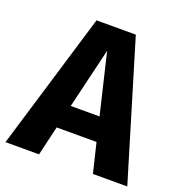

<svg xmlns="http://www.w3.org/2000/svg" viewBox="-139 -803 868 914"><g transform="rotate(20 295.5 -346.5)"><path d="M394 -149H192L157 0H-13L196 -693H395L604 0H430ZM366 -268 293 -574 220 -268Z"/></g></svg>

Font: FiraGOUPP
Style: Bold
Weight: 700
Designer: bBox Type
Foundry: bBox Type GmbH
Version: Version 1.001